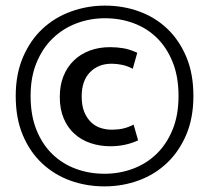

<svg xmlns="http://www.w3.org/2000/svg" viewBox="-20 -655 745 684"><path d="M378 -193Q400 -193 418 -197Q436 -201 456 -211L472 -155Q427 -134 373 -134Q336 -134 303 -145Q270 -156 245.5 -178Q221 -200 207 -233Q193 -266 193 -310Q193 -351 206 -383.5Q219 -416 242.5 -439Q266 -462 299 -474.5Q332 -487 372 -487Q397 -487 420 -483Q443 -479 469 -467L453 -410Q434 -420 415 -424Q396 -428 378 -428Q330 -428 300.5 -397.5Q271 -367 271 -312Q271 -278 280.5 -255.5Q290 -233 305 -219Q320 -205 339 -199Q358 -193 378 -193ZM354 -635Q418 -635 475 -614.5Q532 -594 575 -553.5Q618 -513 643.5 -453Q669 -393 669 -313Q669 -235 643.5 -175Q618 -115 574.5 -74Q531 -33 473.5 -12Q416 9 352 9Q288 9 231 -11.5Q174 -32 130.5 -72.5Q87 -113 61.5 -173Q36 -233 36 -313Q36 -391 62 -451.5Q88 -512 131.5 -552.5Q175 -593 233 -614Q291 -635 354 -635ZM354 -590Q301 -590 253 -572Q205 -554 168.5 -519Q132 -484 110.5 -432.5Q89 -381 89 -313Q89 -244 110 -192Q131 -140 167 -105.5Q203 -71 250.5 -53.5Q298 -36 352 -36Q406 -36 454 -54Q502 -72 538 -107Q574 -142 595 -193.5Q616 -245 616 -313Q616 -382 595 -434Q574 -486 538.5 -520.5Q503 -555 455.5 -572.5Q408 -590 354 -590Z"/></svg>

Font: Mukta Vaani
Style: Bold
Weight: 700
Designer: Noopur Datye, Girish Dalvi, Yashodeep Gholap, Pallavi Karambelkar
Foundry: Ek Type
Version: Version 2.538;PS 1.000;hotconv 16.6.51;makeotf.lib2.5.65220;